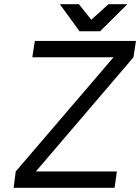

<svg xmlns="http://www.w3.org/2000/svg" viewBox="-20 -895 668 915"><path d="M265 -875 359 -746H457L587 -875H497L415 -801L356 -875ZM45 0H526L537 -78H151L616 -622L628 -700H146L134 -622H521L55 -78Z"/></svg>

Font: Unageo
Style: Regular-Italic
Weight: 400
Designer: Richard Sepsi
Foundry: Richard Sepsi
Version: Version 2.000